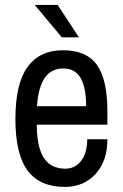

<svg xmlns="http://www.w3.org/2000/svg" viewBox="-20 -736 492 769"><path d="M227.6 -586.4 119 -716.3H210.7L296.3 -586.4ZM410.1 -289.3V-236.8H127.3Q127.7 -146 155.7 -103.2Q183.8 -60.4 242 -60.4Q281.1 -60.4 305.2 -92.3Q329.3 -124.2 329.3 -178.1H410.1Q410.1 -91.2 362.9 -39.3Q315.8 12.6 239.4 12.6Q139.4 12.6 90.6 -52.8Q41.7 -118.2 41.7 -259.6Q41.7 -401 90.4 -467.9Q139 -534.8 232.4 -534.8Q325.8 -534.8 367.9 -476.5Q410.1 -418.3 410.1 -289.3ZM128.1 -310.6H324.9Q324.9 -384.9 303 -423.3Q281.1 -461.8 233.3 -461.8Q185.5 -461.8 159.4 -424.4Q133.4 -387.1 128.1 -310.6Z"/></svg>

Font: Puralecka Narrow
Style: Regular
Weight: 400
Designer: Hector Gatti, Marcela Romero, Pablo Cosgaya and Nicolas Silva
Version: Version 1.004;PS 001.004;hotconv 1.0.70;makeotf.lib2.5.58329